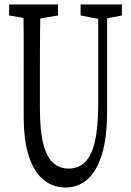

<svg xmlns="http://www.w3.org/2000/svg" viewBox="-20 -836 588 862"><path d="M274.9 5.9Q219.2 5.9 176.8 -27.6Q134.3 -61 110.4 -131.8Q86.4 -202.6 86.4 -314V-444.3Q86.4 -506.8 86.4 -568.4Q86.4 -629.9 86.2 -692.4Q85.9 -754.9 84 -815.9H161.6Q160.6 -755.9 159.9 -694.1Q159.2 -632.3 159.2 -569.8Q159.2 -507.3 159.2 -444.3V-349.1Q159.2 -247.6 175 -188Q190.9 -128.4 220 -103.8Q249 -79.1 287.6 -79.1Q331.5 -79.1 361.1 -107.4Q390.6 -135.7 405.8 -200Q420.9 -264.2 420.9 -370.1V-815.9H460.9V-340.8Q460.9 -214.8 436.3 -138.7Q411.6 -62.5 369.9 -28.3Q328.1 5.9 274.9 5.9ZM21 -766.6V-815.9H240.2V-766.6L138.2 -749H122.6ZM341.8 -766.6V-815.9H527.3V-766.6L442.4 -750H426.8Z"/></svg>

Font: Scarab Serif
Style: Regular
Weight: 400
Designer: John Roberts
Foundry: Scarab
Version: 1.0